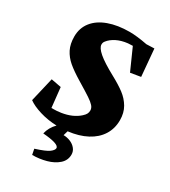

<svg xmlns="http://www.w3.org/2000/svg" viewBox="-223 -803 1028 1158"><g transform="rotate(30 291.5 -224.5)"><path d="M305.7 13.7 296.4 45.9Q320.8 45.9 344 55.4Q367.2 64.9 381.8 82.8Q396.5 100.6 396.5 124Q396.5 164.1 366 191.2Q335.4 218.3 288.6 231.2Q241.7 244.1 191.9 244.1L184.1 205.1Q253.9 183.1 276.1 166.3Q298.3 149.4 298.3 135.7Q298.3 120.6 268.8 111.3Q239.3 102.1 185.1 98.1Q195.3 52.7 230.5 17.1Q168.9 15.1 113.5 -1.7Q58.1 -18.6 26.4 -42L65.9 -210L136.2 -196.8L150.9 -59.1Q188 -59.1 216.3 -63.5Q292 -75.2 336.9 -116.2Q351.1 -128.9 356.4 -139.6Q361.8 -150.4 361.8 -163.1Q361.8 -180.2 348.9 -194.8Q335.9 -209.5 308.8 -227.5Q281.7 -245.6 214.8 -286.1Q158.7 -320.3 125.2 -348.6Q91.8 -377 73.2 -413.8Q54.7 -450.7 54.7 -502Q54.7 -561.5 88.9 -604.5Q123 -647.5 185.5 -670.2Q248 -692.9 331.1 -692.9Q381.3 -692.9 454.6 -678.7L509.3 -680.7L525.9 -492.2L455.1 -480.5L388.7 -629.4Q371.1 -629.4 356 -627.9Q312.5 -623 280 -606.7Q247.6 -590.3 229.5 -566.9Q225.1 -561.5 222.9 -555.9Q220.7 -550.3 220.7 -542Q220.7 -519 257.1 -487.8Q293.5 -456.5 374.5 -412.6Q429.7 -382.8 465.6 -355.7Q501.5 -328.6 523.7 -290.8Q545.9 -252.9 545.9 -201.7Q545.9 -143.6 517.3 -98.1Q488.8 -52.7 434.6 -23.9Q380.4 4.9 305.7 13.7Z"/></g></svg>

Font: Vesper Libre Heavy
Style: Regular
Weight: 900
Designer: Robert Keller & Kimya Gandhi
Foundry: Mota Italic
Version: Version 1.058